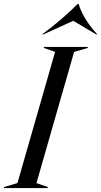

<svg xmlns="http://www.w3.org/2000/svg" viewBox="-73 -949 511 969"><path d="M168 -5V0H-53V-5L15 -25L205 -687L148 -707V-712H370V-707L301 -687L111 -25ZM319 -929H324Q334 -893 359 -852.5Q384 -812 418 -776L413 -775L297 -844L145 -775L140 -776Q237 -847 319 -929Z"/></svg>

Font: Nyght Serif Italic
Style: Regular
Weight: 400
Italic angle: -16°
Designer: Maksym Kobuzan
Version: Version 0.410